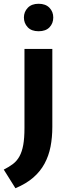

<svg xmlns="http://www.w3.org/2000/svg" viewBox="-65 -740 367 1020"><path d="M65 -480H213V-66Q213 -10 203.5 39Q194 88 171.5 129.5Q149 171 111.5 203.5Q74 236 17 260L-45 161Q-17 147 4 131Q25 115 38.5 90.5Q52 66 58.5 30Q65 -6 65 -60ZM140 -574Q102 -574 82 -595.5Q62 -617 62 -647Q62 -677 82.5 -698.5Q103 -720 140 -720Q177 -720 197.5 -699Q218 -678 218 -647Q218 -616 198 -595Q178 -574 140 -574Z"/></svg>

Font: Mukta ExtraBold
Style: Regular
Weight: 800
Designer: Girish Dalvi and Yashodeep Gholap
Foundry: Ek Type
Version: Version 2.538;PS 1.002;hotconv 16.6.51;makeotf.lib2.5.65220;